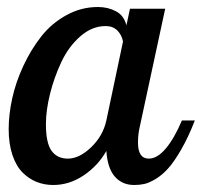

<svg xmlns="http://www.w3.org/2000/svg" viewBox="-20 -525 579 551"><path d="M353 -500H454.1L380.9 -160.2Q376 -139.6 376 -115.2Q376 -69.8 407.2 -69.8Q431.2 -69.8 455.6 -98.6Q480 -127.4 502 -179.2H539.1Q520.5 -131.3 500.2 -96.2Q480 -61 462.6 -41.7Q445.3 -22.5 426.5 -11.2Q407.7 0 394.3 2.9Q380.9 5.9 365.2 5.9Q330.6 5.9 309.6 -18.1Q288.6 -42 285.2 -91.8Q261.2 -49.3 220.2 -21.7Q179.2 5.9 132.8 5.9Q107.4 5.9 85.2 -2.9Q63 -11.7 44.7 -30Q26.4 -48.3 15.6 -80.3Q4.9 -112.3 4.9 -154.8Q4.9 -196.3 15.1 -242.9Q25.4 -289.6 47.1 -336.2Q68.8 -382.8 98.4 -420.4Q127.9 -458 170.4 -481.4Q212.9 -504.9 261.2 -504.9Q289.6 -504.9 312.7 -492.7Q335.9 -480.5 342.8 -452.1ZM174.8 -69.8Q207.5 -69.8 241.5 -102.3Q275.4 -134.8 285.2 -179.2L333 -405.8Q329.6 -424.3 316.9 -437.3Q304.2 -450.2 283.2 -450.2Q244.1 -450.2 210.4 -420.7Q176.8 -391.1 156 -346.9Q135.3 -302.7 123.5 -255.4Q111.8 -208 111.8 -168.9Q111.8 -114.7 127.9 -92.3Q144 -69.8 174.8 -69.8Z"/></svg>

Font: Lobster Two
Style: Italic
Weight: 400
Designer: Pablo Impallari
Foundry: Pablo Impallari. www.impallari.com
Version: Version 1.006